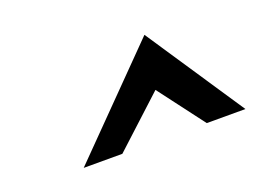

<svg xmlns="http://www.w3.org/2000/svg" viewBox="-53 -857 604 453"><g transform="rotate(-20 249.5 -630.0)"><path d="M93 -507H190L315 -622L402 -507H499L335 -753Z"/></g></svg>

Font: Charger Pro
Style: ExBdObl
Weight: 400
Designer: Jasper
Foundry: Cannot Into Space Fonts
Version: Version 1.09